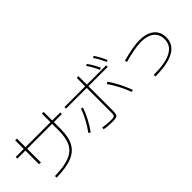

<svg xmlns="http://www.w3.org/2000/svg" viewBox="83 -1614 2427 2427"><g transform="rotate(-45 1296.5 -400.5)"><path d="M655.3 -425.8V-543.9H209.5L210 -298.8H177.7V-543.9H34.2V-573.2H177.7V-726.6H209L209.5 -573.2H655.3V-726.6H686.5V-573.2H830.1V-543.9H686.5V-425.8Q686.5 -279.3 640.6 -193.1Q594.7 -106.9 492.7 -66.4Q390.6 -25.9 215.8 -22.5L213.9 -51.8Q380.9 -55.2 476.1 -92Q571.3 -128.9 613.3 -208.5Q655.3 -288.1 655.3 -425.8Z M1067.4 -35.2 1070.3 -62.5Q1096.2 -58.1 1137.7 -54.2Q1179.2 -50.3 1211.9 -49.8Q1249.5 -50.3 1263.7 -54.7Q1277.8 -59.1 1282 -73.5Q1286.1 -87.9 1286.1 -126V-555.7H916L915 -584H1286.1V-734.4H1316.4V-584H1661.1V-555.7H1316.4V-124Q1316.4 -77.1 1309.3 -56.6Q1302.2 -36.1 1281.7 -28.8Q1261.2 -21.5 1214.8 -21.5Q1180.7 -21.5 1137 -25.4Q1093.3 -29.3 1067.4 -35.2ZM1049.8 -421.9 1077.1 -414.1Q1054.2 -345.2 1014.6 -269.5Q975.1 -193.8 923.8 -122.1L897.5 -138.7Q947.8 -207 987.3 -281Q1026.9 -355 1049.8 -421.9ZM1500 -410.2 1526.4 -425.8Q1571.8 -361.8 1611.8 -283.7Q1651.9 -205.6 1679.7 -126L1652.3 -117.2Q1624.5 -194.8 1584.5 -271.7Q1544.4 -348.6 1500 -410.2ZM1478.5 -754.9 1500 -770.5Q1526.4 -734.9 1548.3 -696.8Q1570.3 -658.7 1592.8 -610.4L1566.4 -597.7Q1544.9 -646.5 1524.2 -683.3Q1503.4 -720.2 1478.5 -754.9ZM1610.4 -766.6 1633.8 -780.3Q1659.2 -744.1 1680.2 -705.3Q1701.2 -666.5 1721.7 -618.2L1697.3 -608.4Q1674.3 -659.2 1654.1 -696.5Q1633.8 -733.9 1610.4 -766.6Z M2418 -294.9Q2418.5 -354 2391.1 -396Q2363.8 -438 2310.8 -460.2Q2257.8 -482.4 2182.6 -482.4Q2126.5 -482.4 2052.7 -469.2Q1979 -456.1 1877 -427.7L1870.1 -457Q2066.4 -511.7 2182.6 -511.7Q2266.6 -511.7 2326.7 -486.3Q2386.7 -460.9 2418.5 -412.4Q2450.2 -363.8 2450.2 -295.9Q2450.2 -170.9 2337.2 -107.4Q2224.1 -43.9 2002 -43.9L2001 -73.2Q2211.9 -73.2 2315.4 -128.4Q2418.9 -183.6 2418 -294.9Z"/></g></svg>

Font: Pretendard GOV Thin
Style: Regular
Weight: 100
Designer: Base glyphs from Inter by Rasmus Andersson; Hangeul glyphs from Noto Sans CJK(Source Han Sans) by Jang Soo-young and Kan
Foundry: Kil Hyung-jin
Version: Version 1.309